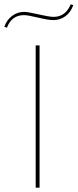

<svg xmlns="http://www.w3.org/2000/svg" viewBox="-31 -868 359 888"><path d="M1 -740 -11 -744Q0 -776 25 -794.5Q50 -813 80 -813Q98 -813 147.5 -801.5Q197 -790 217 -790Q272 -790 296 -848L308 -844Q296 -811 271.5 -793Q247 -775 215 -775Q193 -775 145.5 -786.5Q98 -798 80 -798Q23 -798 1 -740ZM134 0V-658H152V0Z"/></svg>

Font: EauTestSC Thin
Style: Regular
Weight: 250
Designer: Christian Thalmann (Catharsis Fonts)
Version: Version 0.001;PS 000.001;hotconv 1.0.88;makeotf.lib2.5.64775